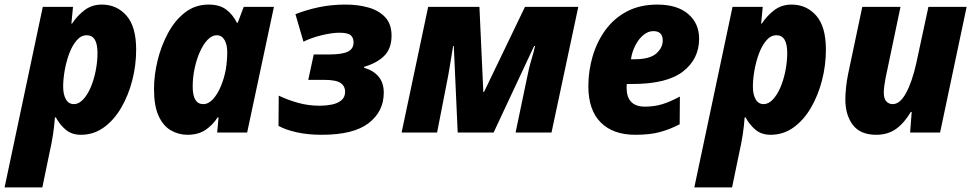

<svg xmlns="http://www.w3.org/2000/svg" viewBox="-58 -579 4250 839"><path d="M-38 240 129 -549H261L254 -476H257Q280 -511 312 -535Q344 -559 387 -559Q452 -559 494.5 -511Q537 -463 537 -362Q537 -294 520 -228Q503 -162 471.5 -108Q440 -54 395.5 -22Q351 10 296 10Q256 10 230 -11.5Q204 -33 186 -66H182Q179 -26 173.5 10Q168 46 157 95L127 240ZM265 -124Q286 -124 305 -144Q324 -164 338 -196.5Q352 -229 360 -269Q368 -309 368 -348Q368 -425 321 -425Q296 -425 276.5 -402Q257 -379 244 -343.5Q231 -308 224.5 -270Q218 -232 218 -201Q218 -166 230 -145Q242 -124 265 -124Z M761 10Q722 10 688.5 -9.5Q655 -29 635 -72.5Q615 -116 615 -190Q615 -250 630.5 -314Q646 -378 676 -434Q706 -490 750.5 -524.5Q795 -559 854 -559Q901 -559 930 -537.5Q959 -516 977 -480H981L1007 -549H1139L1022 0H891L897 -66H893Q871 -32 839.5 -11Q808 10 761 10ZM830 -124Q853 -124 873 -146Q893 -168 907.5 -203Q922 -238 929 -277Q935 -316 935 -351Q935 -384 923 -404.5Q911 -425 889 -425Q868 -425 849 -405Q830 -385 815.5 -352.5Q801 -320 792.5 -280.5Q784 -241 784 -201Q784 -124 830 -124Z M1348 10Q1287 10 1238 -1Q1189 -12 1159 -29L1160 -161Q1200 -142 1245 -129.5Q1290 -117 1339 -117Q1366 -117 1391.5 -122Q1417 -127 1433.5 -140.5Q1450 -154 1450 -178Q1450 -203 1430 -216.5Q1410 -230 1359 -230H1289L1313 -341H1380Q1436 -341 1461.5 -353Q1487 -365 1487 -394Q1487 -414 1474.5 -425Q1462 -436 1425 -436Q1394 -436 1349.5 -425.5Q1305 -415 1268 -397L1233 -517Q1281 -536 1335.5 -547.5Q1390 -559 1452 -559Q1507 -559 1552.5 -546Q1598 -533 1625.5 -503.5Q1653 -474 1653 -423Q1653 -368 1622 -336Q1591 -304 1533 -287V-283Q1574 -271 1596.5 -244Q1619 -217 1619 -174Q1619 -92 1553 -41Q1487 10 1348 10Z M1697 0 1813 -549H2037L2054 -177H2057L2236 -549H2469L2352 0H2195L2241 -220Q2253 -282 2264.5 -319.5Q2276 -357 2280 -378H2276L2099 0H1942L1925 -378H1922Q1914 -329 1907.5 -289Q1901 -249 1894 -215L1852 0Z M2718 10Q2621 10 2567 -44Q2513 -98 2513 -202Q2513 -270 2532 -334Q2551 -398 2588.5 -449Q2626 -500 2682.5 -529.5Q2739 -559 2814 -559Q2901 -559 2949 -518Q2997 -477 2997 -410Q2997 -321 2926.5 -266.5Q2856 -212 2706 -212H2681Q2680 -206 2680 -197Q2680 -113 2760 -113Q2801 -113 2835.5 -123.5Q2870 -134 2913 -157L2912 -36Q2870 -14 2826 -2Q2782 10 2718 10ZM2699 -320H2714Q2781 -320 2809.5 -345Q2838 -370 2838 -402Q2838 -443 2797 -443Q2774 -443 2753.5 -426Q2733 -409 2718.5 -381Q2704 -353 2699 -320Z M2976 240 3143 -549H3275L3268 -476H3271Q3294 -511 3326 -535Q3358 -559 3401 -559Q3466 -559 3508.5 -511Q3551 -463 3551 -362Q3551 -294 3534 -228Q3517 -162 3485.5 -108Q3454 -54 3409.5 -22Q3365 10 3310 10Q3270 10 3244 -11.5Q3218 -33 3200 -66H3196Q3193 -26 3187.5 10Q3182 46 3171 95L3141 240ZM3279 -124Q3300 -124 3319 -144Q3338 -164 3352 -196.5Q3366 -229 3374 -269Q3382 -309 3382 -348Q3382 -425 3335 -425Q3310 -425 3290.5 -402Q3271 -379 3258 -343.5Q3245 -308 3238.5 -270Q3232 -232 3232 -201Q3232 -166 3244 -145Q3256 -124 3279 -124Z M3771 10Q3701 10 3668.5 -33.5Q3636 -77 3636 -144Q3636 -167 3639 -196.5Q3642 -226 3648 -255L3710 -549H3877L3812 -239Q3809 -223 3806.5 -206Q3804 -189 3804 -174Q3804 -148 3815 -136Q3826 -124 3843 -124Q3875 -124 3901.5 -173Q3928 -222 3946 -303L3999 -549H4166L4050 0H3919L3926 -90H3922Q3894 -42 3858 -16Q3822 10 3771 10Z"/></svg>

Font: Noto Sans Disp ExtBd
Style: Italic
Weight: 800
Italic angle: -12°
Designer: Monotype Design Team
Foundry: Monotype Imaging Inc.
Version: Version 2.000;GOOG;noto-source:20170915:90ef993387c0